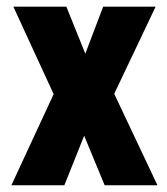

<svg xmlns="http://www.w3.org/2000/svg" viewBox="-20 -548 495 568"><path d="M176.3 -528.3 232.4 -389.2 285.2 -528.3H440.4L317.9 -270.5L445.8 0H289.6L229 -146.5L170.4 0H13.7L138.7 -269.5L19.5 -528.3Z"/></svg>

Font: Roboto Condensed ExtraBold
Style: Regular
Weight: 800
Designer: Christian Robertson
Foundry: Google
Version: Version 3.008; 2023